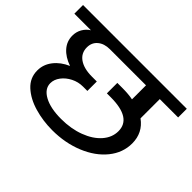

<svg xmlns="http://www.w3.org/2000/svg" viewBox="-147 -864 1065 1065"><g transform="rotate(45 385.0 -332.0)"><path d="M648 -570V-419Q714 -371 714 -288Q714 -215 665.5 -155Q617 -95 533 -60.5Q449 -26 348 -26Q275 -26 208 -45.5Q141 -65 98 -104.5Q55 -144 55 -202Q55 -249 85 -287.5Q115 -326 166 -348Q114 -366 85 -399Q56 -432 56 -476Q56 -506 70 -530.5Q84 -555 108 -570H-22V-638H792V-570ZM540 -460V-570H257Q213 -570 186 -547.5Q159 -525 159 -487Q159 -442 195 -417Q231 -392 294 -392H332V-318H298Q261 -318 228.5 -301.5Q196 -285 176 -258.5Q156 -232 156 -203Q156 -159 205.5 -132Q255 -105 339 -105Q416 -105 478.5 -128.5Q541 -152 576.5 -192.5Q612 -233 612 -282Q612 -385 448 -385H418V-467H458Q505 -467 540 -460Z"/></g></svg>

Font: Amiko SemiBold
Style: Regular
Weight: 600
Designer: Pablo Impallari, Rodrigo Fuenzalida, Andres Torresi
Foundry: Impallari Type
Version: Version 1.001; ttfautohint (v1.3)